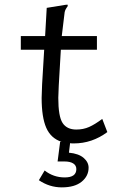

<svg xmlns="http://www.w3.org/2000/svg" viewBox="-20 -613 540 830"><path d="M363 112Q363 148 333 172.5Q303 197 247 197Q194 197 148 166L173 124Q211 154 260 154Q310 154 310 118Q310 102 296.5 93.5Q283 85 259 85H229L240 0H246Q200 -15 180 -60.5Q160 -106 160 -190Q160 -206 162 -248L171 -398H70V-457H175L182 -579L262 -592L272 -593L273 -587Q266 -577 262.5 -570Q259 -563 258 -548L247 -457H399V-398H243L234 -243Q232 -203 232 -190Q232 -110 250.5 -81.5Q269 -53 310 -53Q340 -53 365 -64Q390 -75 422 -99L444 -42Q378 7 299 7Q288 7 283 6L278 47Q320 51 341.5 69.5Q363 88 363 112Z"/></svg>

Font: Vazir Code FD
Style: Code-FD
Weight: 400
Foundry: DejaVu fonts team - Redesigned by Saber Rastikerdar
Version: Version 1.1.2